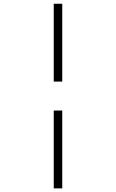

<svg xmlns="http://www.w3.org/2000/svg" viewBox="-20 -865 626 1036"><path d="M270 151.4V-268.6H315.9V151.4ZM270 -424.8V-844.7H315.9V-424.8Z"/></svg>

Font: Cascadia Code ExtraLight
Style: Regular
Weight: 200
Monospace: yes
Designer: Aaron Bell
Foundry: Saja Typeworks
Version: Version 2407.024; ttfautohint (v1.8.4)